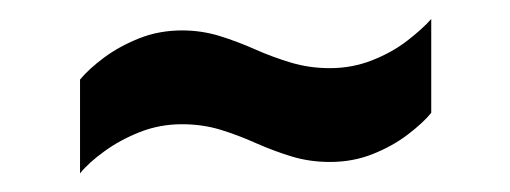

<svg xmlns="http://www.w3.org/2000/svg" viewBox="-20 -403 537 202"><path d="M64.2 -220.6V-319.3Q73.7 -330.7 89.6 -342.5Q105.5 -354.3 126.5 -362.7Q147.4 -371 171.6 -371Q191.8 -371 210.9 -365.2Q229.9 -359.3 248.3 -351.1Q266.8 -342.9 286.2 -337.1Q305.7 -331.3 327.1 -331.3Q350.5 -331.3 371.6 -339.6Q392.6 -347.9 408.5 -360.2Q424.5 -372.6 433.7 -383V-284.3Q425.3 -273.9 409.1 -261.5Q393 -249.2 372.1 -240.9Q351.3 -232.6 327.1 -232.6Q305.9 -232.6 286.8 -238.4Q267.8 -244.2 249.3 -252.4Q230.9 -260.7 212 -266.5Q193 -272.3 171.4 -272.3Q148 -272.3 127 -264Q106.1 -255.7 89.8 -243.8Q73.4 -232 64.2 -220.6Z"/></svg>

Font: Archivo SemiBold ExtraCondensed
Style: Regular
Weight: 600
Width: 2
Version: Version 2.001